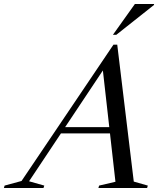

<svg xmlns="http://www.w3.org/2000/svg" viewBox="-98 -938 809 958"><path d="M188.5 -272.5 199 -303.5H530L519.5 -272.5ZM569.5 -32 639.5 -12 636 0H393L396.5 -12L478 -31L413 -607H429L47 -33.5L123 -12L119 0H-78.5L-75 -12L9.5 -35L468 -715H487ZM465.5 -764.5 575 -918H671L670 -913L482.5 -764.5Z"/></svg>

Font: Newsreader 60pt
Style: Italic
Weight: 400
Italic angle: -17°
Designer: Hugues Gentile
Foundry: Production Type
Version: Version 1.003